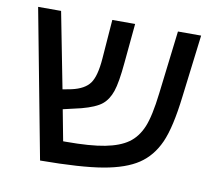

<svg xmlns="http://www.w3.org/2000/svg" viewBox="-70 -681 870 768"><g transform="rotate(10 365.0 -297.0)"><path d="M326.2 -599.1H418.9L403.8 -439Q396.5 -357.4 384 -321Q371.6 -284.7 347.2 -264.9Q322.8 -245.1 266.1 -230L192.9 -212.9L216.8 -86.9H228.5Q326.7 -86.9 385.7 -98.4Q444.8 -109.9 479 -134.3Q513.2 -158.7 532 -203.4Q550.8 -248 562 -342.8L592.8 -599.1H687L655.8 -346.2Q640.6 -218.3 612.8 -156.5Q585 -94.7 534.2 -60.8Q483.4 -26.9 394.3 -11.5Q305.2 3.9 139.2 4.9L24.9 -599.1H118.2L178.2 -291L213.9 -297.9Q266.6 -309.6 287.6 -339.1Q308.6 -368.7 314 -439.9Z"/></g></svg>

Font: Liberation Sans
Style: Regular
Weight: 400
Designer: Steve Matteson
Foundry: Ascender Corporation
Version: Version 2.00.1